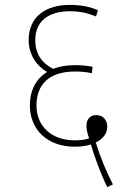

<svg xmlns="http://www.w3.org/2000/svg" viewBox="-20 -652 520 784"><path d="M418 112 441 101C411 43 389 -13 371 -70C401 -85 418 -107 418 -135C418 -160 402 -182 373 -182C348 -182 333 -165 333 -139C333 -123 337 -106 344 -87C327 -81 308 -79 285 -79C190 -79 129 -137 129 -221C129 -305 178 -360 287 -360C309 -360 334 -358 355 -353L358 -379C337 -384 312 -386 286 -386C252 -386 223 -381 197 -371C153 -393 124 -430 124 -488C124 -566 178 -606 266 -606C308 -606 339 -598 372 -585L380 -610C347 -625 310 -632 265 -632C168 -632 97 -585 97 -488C97 -428 131 -382 172 -358C127 -330 102 -283 102 -222C102 -120 176 -53 285 -53C310 -53 332 -56 351 -62C368 -6 390 55 418 112Z"/></svg>

Font: Noto Sans Devanagari SemiCondensed Thin
Style: Regular
Weight: 100
Width: 4
Designer: Jelle Bosma - Monotype Design Team
Foundry: Monotype Imaging Inc.
Version: Version 2.004